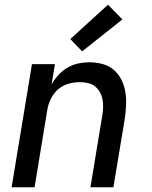

<svg xmlns="http://www.w3.org/2000/svg" viewBox="-20 -791 640 811"><path d="M29 0 115 -520H212L198 -435Q210 -456 227 -474.5Q244 -493 265.5 -505.5Q287 -518 310.5 -523Q334 -528 357 -528Q386 -528 413.5 -520.5Q441 -513 461 -495.5Q481 -478 493 -454Q505 -430 509.5 -402.5Q514 -375 512.5 -346.5Q511 -318 507 -289L459 0H362L412 -303Q415 -320 415.5 -337.5Q416 -355 413 -371Q410 -387 402 -401.5Q394 -416 381.5 -426Q369 -436 352 -440Q335 -444 318 -444Q294 -444 270 -437.5Q246 -431 226.5 -414.5Q207 -398 195.5 -375Q184 -352 180 -328L126 0ZM327 -574 277 -626 436 -771 497 -709Z"/></svg>

Font: Iosevka Md Ex Obl
Style: Regular
Weight: 500
Width: 7
Italic angle: -9°
Monospace: yes
Designer: Belleve Invis
Foundry: Belleve Invis
Version: Version 32.5.0; ttfautohint (v1.8.4)